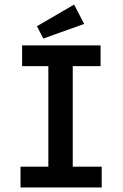

<svg xmlns="http://www.w3.org/2000/svg" viewBox="-20 -822 540 842"><path d="M70 0V-91H192V-532H77V-623H421V-532H299V-91H426V0ZM170 -653 142 -707 305 -802 349 -717Z"/></svg>

Font: Ligconsolata
Style: Bold
Weight: 700
Monospace: yes
Designer: Raph Levien, Cyreal, Brenton Simpson
Foundry: Raph Levien, Cyreal, Google
Version: Version 3.001; ttfautohint (v1.8.2.53-6de2)